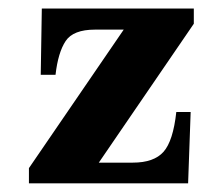

<svg xmlns="http://www.w3.org/2000/svg" viewBox="-20 -424 482 444"><path d="M428.2 -369.1 208.5 -47.9H287.1Q335.9 -47.9 358.2 -73Q380.4 -98.1 387.7 -165H420.9L415 0H46.9V-35.2L266.1 -355.5H199.7Q149.4 -355.5 131.8 -329.1Q114.3 -302.7 108.4 -251H74.2L76.7 -404.3H428.2Z"/></svg>

Font: Scheherazade New
Style: Bold
Weight: 700
Designer: SIL International
Foundry: SIL International
Version: Version 4.000